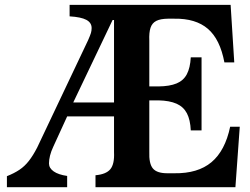

<svg xmlns="http://www.w3.org/2000/svg" viewBox="-20 -780 1040 800"><path d="M270 -759.8H940.9L956.1 -520H915Q897 -616.2 846.2 -659.9Q795.4 -703.6 706.1 -702.1H679.2Q648.4 -701.7 631.1 -692.9Q613.8 -684.1 607.2 -664.3Q600.6 -644.5 602.1 -610.8V-419.9H640.1Q687 -420.4 715.8 -432.4Q744.6 -444.3 758.5 -470.7Q772.5 -497.1 774.9 -541H819.8V-236.8H774.9Q772.9 -280.8 758.8 -307.9Q744.6 -335 715.6 -347.9Q686.5 -360.8 640.1 -361.8H602.1V-148.9Q600.1 -98.1 617.2 -77.9Q634.3 -57.6 679.2 -58.1H706.1Q804.2 -56.6 861.1 -104.2Q918 -151.9 939 -252H979L960.9 0H377.9V-49.8Q422.4 -53.7 439.9 -75.2Q457.5 -96.7 455.1 -146V-294.9H259.8L202.1 -168.9Q192.9 -149.4 188.5 -131.8Q184.1 -114.3 184.1 -99.1Q184.1 -79.6 203.6 -65.9Q223.1 -52.2 259.8 -46.9V0H8.8V-45.9Q39.6 -58.1 61.3 -72.8Q83 -87.4 100.3 -109.6Q117.7 -131.8 134.8 -165L347.2 -612.8Q356 -632.8 358.9 -642.6Q361.8 -652.3 361.8 -663.1Q361.8 -685.5 339.8 -697.3Q317.9 -709 270 -711.9ZM449.2 -696.8 285.2 -353H455.1V-696.8Z"/></svg>

Font: BIZ UDPMincho
Style: Bold
Weight: 700
Designer: TypeBank Co., Ltd.
Foundry: Morisawa Inc.
Version: Version 1.06